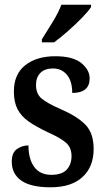

<svg xmlns="http://www.w3.org/2000/svg" viewBox="-20 -786 448 816"><path d="M195 10Q111 10 70.5 -18.5Q30 -47 30 -99Q30 -137 52 -152.5Q74 -168 101 -168Q101 -110 125.5 -76.5Q150 -43 198 -43Q243 -43 263.5 -65Q284 -87 284 -123Q284 -158 261.5 -178.5Q239 -199 183 -224Q134 -247 102 -269.5Q70 -292 54.5 -322Q39 -352 39 -397Q39 -471 87.5 -509Q136 -547 215 -547Q290 -547 325.5 -518Q361 -489 361 -453Q361 -391 287 -391Q287 -441 264.5 -468Q242 -495 205 -495Q170 -495 151.5 -476Q133 -457 133 -425Q133 -388 156 -368Q179 -348 238 -322Q306 -293 342 -257Q378 -221 378 -153Q378 -77 330.5 -33.5Q283 10 195 10ZM158 -619Q179 -652 203.5 -692Q228 -732 241 -766H367V-756Q356 -739 329 -711Q302 -683 269.5 -654.5Q237 -626 210 -606H158Z"/></svg>

Font: Noto Serif Myanmar Cond SemBd
Style: Regular
Weight: 600
Width: 3
Designer: Ben Mitchell and the Monotype Design Team
Foundry: Monotype Imaging Inc.
Version: Version 2.106; ttfautohint (v1.8.4.7-5d5b)